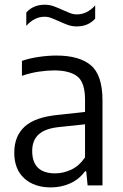

<svg xmlns="http://www.w3.org/2000/svg" viewBox="-20 -786 520 814"><path d="M195.5 8.5Q125 8.5 82.8 -30Q40.5 -68.5 40.5 -138.5Q40.5 -209.5 85.2 -249.8Q130 -290 227 -299L340.5 -311.5V-363.5Q340.5 -436.5 307.8 -462Q275 -487.5 209.5 -487.5Q180.5 -487.5 144.5 -482.2Q108.5 -477 73 -464.5V-528Q105 -539 144.8 -544.8Q184.5 -550.5 219.5 -550.5Q316 -550.5 365.2 -509.2Q414.5 -468 414.5 -360V0H351.5L345.5 -60H340.5Q316 -26 278 -8.8Q240 8.5 195.5 8.5ZM116.5 -146Q116.5 -51 214.5 -51Q247 -51 280.5 -66Q314 -81 340.5 -118.5V-259L232 -247.5Q171.5 -241.5 144 -216.2Q116.5 -191 116.5 -146ZM305 -674Q284.5 -674 265.8 -681Q247 -688 230 -696Q214 -703 199.2 -709Q184.5 -715 169 -715Q126 -715 91.5 -676.5V-733Q121 -766 170 -766Q190.5 -766 209.2 -759Q228 -752 245 -744Q261 -737 275.8 -731Q290.5 -725 306 -725Q349 -725 383.5 -763V-707Q354 -674 305 -674Z"/></svg>

Font: Encode Sans Semi Condensed
Style: Regular
Weight: 400
Width: 4
Designer: Multiple Designers
Foundry: Impallari Type
Version: Version 3.000; ttfautohint (v1.8.3) -l 8 -r 50 -G 200 -x 14 